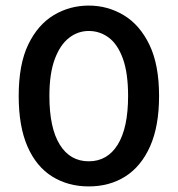

<svg xmlns="http://www.w3.org/2000/svg" viewBox="-20 -654 637 688"><path d="M439 -310Q439 -392 420.5 -443.5Q402 -495 370 -519Q338 -543 298 -543Q259 -543 227 -518Q195 -493 176 -441.5Q157 -390 157 -310Q157 -196 194 -136Q231 -76 298 -76Q365 -76 402 -136Q439 -196 439 -310ZM298 14Q224 14 167 -21.5Q110 -57 78.5 -129Q47 -201 47 -310Q47 -424 81.5 -495Q116 -566 173 -600Q230 -634 298 -634Q366 -634 423.5 -599.5Q481 -565 515.5 -493.5Q550 -422 550 -310Q550 -202 518 -130Q486 -58 429.5 -22Q373 14 298 14Z"/></svg>

Font: BalooTamma2SemiBold
Style: Regular
Weight: 600
Designer: Divya Kowshik, Shuchita Grover and Ek Type
Foundry: Ek Type
Version: Version 1.700